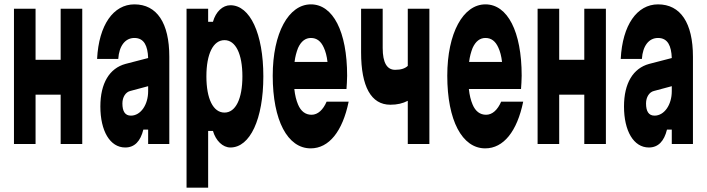

<svg xmlns="http://www.w3.org/2000/svg" viewBox="-20 -660 3240 880"><path d="M143 0V-226H258V0H357V-620H258V-386H143V-620H44V0Z M659 -66V0H756V-400C756 -555 699 -640 596 -640C500 -640 433 -546 425 -390H522C526 -450 554 -486 596 -486C618 -486 634 -477 644 -460C653 -445 658 -423 659 -394L555 -367C482 -347 440 -279 440 -172C440 -60 484 16 554 16C597 16 624 -13 637 -66ZM659 -242C659 -180 625 -130 580 -130C553 -130 541 -150 541 -186C541 -215 556 -238 577 -243L659 -265Z M934 200V-60H956C969 -15 1001 16 1036 16C1126 16 1187 -114 1187 -310C1187 -506 1126 -636 1036 -636C1001 -636 969 -607 956 -560H934V-620H835V200ZM1009 -144C957 -144 926 -207 926 -310C926 -413 957 -476 1009 -476C1060 -476 1091 -413 1091 -310C1091 -207 1060 -144 1009 -144Z M1568 -252C1569 -268 1571 -292 1571 -313C1571 -516 1506 -640 1405 -640C1303 -640 1230 -509 1230 -313C1230 -108 1298 20 1404 20C1488 20 1550 -58 1578 -194H1477C1461 -157 1437 -134 1408 -134C1380 -134 1359 -150 1346 -181C1338 -200 1332 -223 1329 -252ZM1330 -376C1333 -401 1339 -422 1346 -440C1360 -471 1380 -486 1405 -486C1432 -486 1451 -471 1464 -442C1472 -425 1478 -403 1481 -376Z M1948 0V-620H1849V-358C1836 -346 1818 -340 1791 -340C1754 -340 1734 -372 1734 -440V-620H1635V-420C1635 -263 1681 -180 1769 -180C1801 -180 1826 -186 1849 -198V0Z M2368 -252C2369 -268 2371 -292 2371 -313C2371 -516 2306 -640 2205 -640C2103 -640 2030 -509 2030 -313C2030 -108 2098 20 2204 20C2288 20 2350 -58 2378 -194H2277C2261 -157 2237 -134 2208 -134C2180 -134 2159 -150 2146 -181C2138 -200 2132 -223 2129 -252ZM2130 -376C2133 -401 2139 -422 2146 -440C2160 -471 2180 -486 2205 -486C2232 -486 2251 -471 2264 -442C2272 -425 2278 -403 2281 -376Z M2543 0V-226H2658V0H2757V-620H2658V-386H2543V-620H2444V0Z M3059 -66V0H3156V-400C3156 -555 3099 -640 2996 -640C2900 -640 2833 -546 2825 -390H2922C2926 -450 2954 -486 2996 -486C3018 -486 3034 -477 3044 -460C3053 -445 3058 -423 3059 -394L2955 -367C2882 -347 2840 -279 2840 -172C2840 -60 2884 16 2954 16C2997 16 3024 -13 3037 -66ZM3059 -242C3059 -180 3025 -130 2980 -130C2953 -130 2941 -150 2941 -186C2941 -215 2956 -238 2977 -243L3059 -265Z"/></svg>

Font: Yard Headline
Style: Regular
Weight: 400
Monospace: yes
Designer: Roman Shamin
Foundry: Evil Martians
Version: Version 1.000